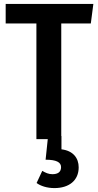

<svg xmlns="http://www.w3.org/2000/svg" viewBox="-20 -711 500 981"><path d="M444 -591 457 -691H9V-591H166V0H224L213 105C268 105 292 118 292 143C292 169 274 179 248 179C228 179 213 172 196 162L167 224C187 239 220 250 258 250C333 250 382 211 382 144C382 97 354 59 294 52V-16H293V-591Z"/></svg>

Font: Fira Sans Condensed Medium
Style: Regular
Weight: 500
Width: 3
Designer: Carrois Corporate & Edenspiekermann AG
Foundry: Carrois Corporate GbR & Edenspiekermann AG
Version: Version 4.202;PS 004.202;hotconv 1.0.88;makeotf.lib2.5.64775